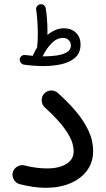

<svg xmlns="http://www.w3.org/2000/svg" viewBox="-20 -854 506 915"><path d="M74.2 -572.3Q75.2 -581.5 83 -587.4Q90.8 -593.3 100.1 -591.8Q118.7 -589.4 136.2 -587.9Q136.7 -589.8 137.7 -591.8Q146.5 -611.3 157.2 -628.9Q156.7 -630.4 157.2 -632.8Q160.2 -655.8 160.2 -690.9Q160.2 -720.7 158 -753.2Q155.8 -785.6 152.3 -808.6Q150.9 -817.9 157.2 -825.2Q163.6 -832.5 171.9 -833.5Q182.1 -835 189.5 -828.9Q196.8 -822.8 198.2 -813Q202.1 -790 204.1 -761Q206.1 -731.9 206.1 -707.5Q206.1 -697.3 206.1 -687.5Q223.6 -702.1 243.4 -710.7Q263.2 -719.2 285.2 -719.2Q319.8 -719.2 341.8 -698.2Q363.8 -677.2 363.8 -641.6Q363.8 -603 339.6 -580.6Q315.4 -558.1 275.1 -548.6Q234.9 -539.1 186 -539.1Q144.5 -539.1 94.2 -545.9Q85 -547.4 79.1 -555.2Q73.2 -563 74.2 -572.3ZM279.8 -673.3Q250.5 -673.3 225.6 -647.5Q200.7 -621.6 183.1 -585.4Q186 -585.4 189.5 -585.4Q220.7 -585.4 250 -589.6Q279.3 -593.8 298.6 -605Q317.9 -616.2 317.9 -637.2Q317.9 -651.9 307.4 -662.6Q296.9 -673.3 279.8 -673.3ZM40.5 -31.2Q44.9 -49.3 61.3 -59.6Q77.6 -69.8 95.7 -65.9Q123 -58.6 151.9 -54.9Q180.7 -51.3 204.1 -51.3Q262.2 -51.3 296.6 -73Q331.1 -94.7 331.1 -132.3Q331.1 -168.5 310.8 -205.1Q290.5 -241.7 259.3 -276.6Q228 -311.5 193.8 -341.8Q179.7 -354.5 178.7 -373.8Q177.7 -393.1 189.9 -407.2Q202.6 -421.4 221.9 -422.6Q241.2 -423.8 255.4 -411.1Q302.2 -369.6 340.3 -325Q378.4 -280.3 401.1 -232.7Q423.8 -185.1 423.8 -133.8Q423.8 -80.6 394.8 -41.3Q365.7 -2 314.9 19.5Q264.2 41 198.2 41Q142.1 41 75.2 23.9Q57.1 20 46.9 3.4Q36.6 -13.2 40.5 -31.2Z"/></svg>

Font: Mikhak-DS1-FD Medium
Style: Regular
Weight: 500
Designer: Amin Abedi
Version: Version 3.2